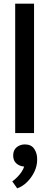

<svg xmlns="http://www.w3.org/2000/svg" viewBox="-20 -727 270 1049"><path d="M63 0V-707H166V0ZM74 302 47 264Q60 255 73.5 241.5Q87 228 97.5 212.5Q108 197 112 183Q86 181 69 165.5Q52 150 52 123Q52 93 71 77.5Q90 62 116 62Q151 62 167.5 87Q184 112 183 146Q183 180 167.5 212Q152 244 127.5 268Q103 292 74 302Z"/></svg>

Font: Onest Medium
Style: Regular
Weight: 500
Designer: Dmitri Voloshin, Andrey Kudryavtsev
Foundry: Dmitri Voloshin, Andrey Kudryavtsev
Version: Version 1.000;gftools[0.9.33]